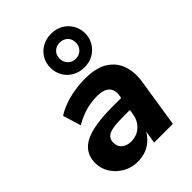

<svg xmlns="http://www.w3.org/2000/svg" viewBox="-233 -905 1022 1022"><g transform="rotate(-45 278.5 -393.5)"><path d="M189 11Q143 11 105.5 -10.5Q68 -32 45.5 -67Q23 -102 23 -143Q23 -195 52 -228Q81 -261 142 -276.5Q203 -292 298 -292H377L365 -214H301Q252 -214 223 -208.5Q194 -203 181 -189.5Q168 -176 168 -153Q168 -123 188.5 -106.5Q209 -90 240 -90Q269 -90 291.5 -102Q314 -114 329.5 -136Q345 -158 349 -188L368 -305Q375 -346 353.5 -368Q332 -390 281 -390Q237 -390 195 -378Q153 -366 111 -341L80 -443Q106 -461 142 -474Q178 -487 219.5 -494Q261 -501 302 -501Q386 -501 434 -470Q482 -439 499 -386.5Q516 -334 505 -269L463 0H322L338 -100H347Q332 -62 307.5 -37Q283 -12 253 -0.5Q223 11 189 11ZM343 -545Q307 -545 277 -561.5Q247 -578 230 -607.5Q213 -637 213 -672Q213 -708 230 -736.5Q247 -765 277 -781.5Q307 -798 343 -798Q381 -798 410 -781.5Q439 -765 456.5 -736Q474 -707 474 -671Q474 -636 456.5 -607Q439 -578 410 -561.5Q381 -545 343 -545ZM343 -610Q369 -610 386.5 -627.5Q404 -645 404 -671Q404 -699 386.5 -715.5Q369 -732 343 -732Q317 -732 299.5 -715.5Q282 -699 282 -672Q282 -645 299.5 -627.5Q317 -610 343 -610Z"/></g></svg>

Font: Nunito Sans 12pt ExtraLight 12pt ExtraBold
Style: Italic
Weight: 800
Italic angle: -9°
Version: Version 3.101;gftools[0.9.27]